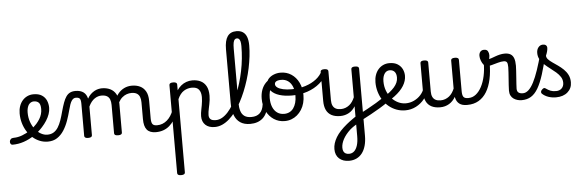

<svg xmlns="http://www.w3.org/2000/svg" viewBox="-164 -1313 6463 2125"><g transform="rotate(-5 3068.0 -250.0)"><path d="M-60 17Q-74 17 -81 5.5Q-88 -6 -86.5 -20.5Q-85 -35 -74 -46.5Q-63 -58 -41 -58Q5 -58 53.5 -76Q102 -94 146 -124Q190 -154 221 -189Q243 -214 258.5 -239.5Q274 -265 282 -292.5Q290 -320 290 -349Q290 -401 270 -420.5Q250 -440 216 -440Q202 -440 195.5 -452Q189 -464 189.5 -479.5Q190 -495 197.5 -507Q205 -519 219 -519Q276 -519 311.5 -496Q347 -473 363 -435.5Q379 -398 379 -355Q379 -321 366.5 -285Q354 -249 332 -214.5Q310 -180 281 -148Q238 -100 183 -62.5Q128 -25 66.5 -4Q5 17 -60 17Z M332 17Q286 17 243.5 0Q201 -17 165.5 -48Q130 -79 103.5 -121.5Q77 -164 62.5 -214.5Q48 -265 48 -321Q48 -364 60.5 -400.5Q73 -437 96 -463.5Q119 -490 150.5 -504.5Q182 -519 219 -519Q233 -519 239.5 -507Q246 -495 245.5 -479.5Q245 -464 237 -452Q229 -440 215 -440Q202 -440 190 -435Q178 -430 168 -420.5Q158 -411 151.5 -397Q145 -383 141 -364.5Q137 -346 137 -323Q137 -266 154 -218Q171 -170 199.5 -134.5Q228 -99 263 -79.5Q298 -60 334 -60Q375 -60 404 -78Q433 -96 453.5 -128.5Q474 -161 489.5 -205.5Q505 -250 519 -304Q534 -358 548.5 -398Q563 -438 581 -464Q599 -490 624 -502.5Q649 -515 685 -515Q699 -515 705.5 -503.5Q712 -492 711.5 -477.5Q711 -463 703.5 -451.5Q696 -440 682 -440Q668 -440 656.5 -433Q645 -426 635 -411Q625 -396 616 -371Q607 -346 598 -310Q583 -252 562.5 -194Q542 -136 511 -88Q480 -40 436.5 -11.5Q393 17 332 17Z M780 15Q759 15 748.5 8.5Q738 2 738 -11V-369Q738 -411 726 -425.5Q714 -440 683 -440Q667 -440 658.5 -451.5Q650 -463 650 -477.5Q650 -492 658.5 -503.5Q667 -515 685 -515Q714 -515 736 -508.5Q758 -502 774 -490Q790 -478 800.5 -460.5Q811 -443 816 -422L817 -418Q833 -447 853 -466Q873 -485 894.5 -497Q916 -509 938 -514Q960 -519 979 -519Q1030 -519 1070 -500Q1110 -481 1133.5 -440.5Q1157 -400 1157 -334V-11Q1157 2 1146 8.5Q1135 15 1113 15Q1091 15 1080.5 8.5Q1070 2 1070 -11V-326Q1070 -362 1060 -387.5Q1050 -413 1027.5 -426Q1005 -439 967 -439Q949 -439 930 -433.5Q911 -428 891.5 -415Q872 -402 855 -381Q838 -360 824 -329V-11Q824 2 813 8.5Q802 15 780 15ZM1533 17Q1499 17 1474 7.5Q1449 -2 1433 -21.5Q1417 -41 1409.5 -70.5Q1402 -100 1402 -140V-326Q1402 -361 1392 -386.5Q1382 -412 1359.5 -425.5Q1337 -439 1300 -439Q1274 -439 1247.5 -430Q1221 -421 1197 -400.5Q1173 -380 1154.5 -345Q1136 -310 1125 -259H1099Q1099 -316 1114.5 -363.5Q1130 -411 1158.5 -446Q1187 -481 1226 -500Q1265 -519 1312 -519Q1363 -519 1402.5 -500Q1442 -481 1465 -440.5Q1488 -400 1488 -334V-140Q1488 -95 1501.5 -76.5Q1515 -58 1552 -58Q1566 -58 1572.5 -46.5Q1579 -35 1577.5 -20.5Q1576 -6 1565 5.5Q1554 17 1533 17Z M1533 17Q1519 17 1512.5 5.5Q1506 -6 1507.5 -20.5Q1509 -35 1520 -46.5Q1531 -58 1552 -58Q1585 -58 1613 -69Q1641 -80 1664 -100Q1687 -120 1704.5 -147Q1722 -174 1734 -205Q1740 -220 1751.5 -218.5Q1763 -217 1771.5 -207Q1780 -197 1777 -186Q1762 -138 1738.5 -100.5Q1715 -63 1684.5 -36.5Q1654 -10 1616 3.5Q1578 17 1533 17Z M1769 515Q1748 515 1737.5 508.5Q1727 502 1727 489V-489Q1727 -502 1737.5 -508.5Q1748 -515 1769 -515Q1791 -515 1802 -508.5Q1813 -502 1813 -489V-424Q1832 -453 1858 -474.5Q1884 -496 1916 -507.5Q1948 -519 1983 -519Q2035 -519 2074.5 -500Q2114 -481 2136.5 -440.5Q2159 -400 2159 -334Q2159 -310 2156 -286.5Q2153 -263 2148.5 -240.5Q2144 -218 2139.5 -197Q2135 -176 2132 -156.5Q2129 -137 2129 -120Q2129 -91 2146 -74.5Q2163 -58 2206 -58Q2220 -58 2226.5 -46.5Q2233 -35 2231.5 -20.5Q2230 -6 2219 5.5Q2208 17 2187 17Q2120 17 2083 -18.5Q2046 -54 2046 -115Q2046 -131 2048.5 -150.5Q2051 -170 2055.5 -191.5Q2060 -213 2064 -236Q2068 -259 2070.5 -281.5Q2073 -304 2073 -326Q2073 -379 2049.5 -409Q2026 -439 1971 -439Q1949 -439 1926.5 -433Q1904 -427 1883 -414Q1862 -401 1844.5 -379Q1827 -357 1813 -325V489Q1813 502 1802 508.5Q1791 515 1769 515Z M2187 17Q2168 17 2161.5 5.5Q2155 -6 2159 -20.5Q2163 -35 2175 -46.5Q2187 -58 2206 -58Q2241 -58 2275 -77Q2309 -96 2340.5 -131Q2372 -166 2400.5 -213.5Q2429 -261 2453 -319Q2477 -377 2496.5 -441.5Q2516 -506 2530 -574Q2544 -642 2551 -712Q2558 -782 2558 -849Q2558 -868 2571 -877.5Q2584 -887 2601.5 -887Q2619 -887 2632 -877.5Q2645 -868 2645 -849Q2645 -791 2637.5 -728Q2630 -665 2616.5 -600Q2603 -535 2583 -471Q2563 -407 2538 -346Q2513 -285 2483.5 -230.5Q2454 -176 2420 -130.5Q2386 -85 2348.5 -52Q2311 -19 2270.5 -1Q2230 17 2187 17Z M2581 17Q2513 17 2469.5 -13Q2426 -43 2405.5 -98.5Q2385 -154 2385 -228V-829Q2385 -925 2417.5 -972Q2450 -1019 2517 -1019Q2560 -1019 2588.5 -1000Q2617 -981 2631 -943.5Q2645 -906 2645 -849Q2645 -830 2632 -821Q2619 -812 2601.5 -812Q2584 -812 2571 -821Q2558 -830 2558 -849Q2558 -880 2553.5 -899.5Q2549 -919 2539.5 -929Q2530 -939 2516 -939Q2501 -939 2491 -929Q2481 -919 2476 -894.5Q2471 -870 2471 -829V-228Q2471 -176 2482.5 -137.5Q2494 -99 2522.5 -78.5Q2551 -58 2600 -58Q2614 -58 2620.5 -46.5Q2627 -35 2625.5 -20.5Q2624 -6 2613 5.5Q2602 17 2581 17Z M2581 17Q2567 17 2560.5 5.5Q2554 -6 2555.5 -20.5Q2557 -35 2568 -46.5Q2579 -58 2600 -58Q2630 -58 2653.5 -66Q2677 -74 2694 -90Q2711 -106 2721.5 -130Q2732 -154 2736 -186Q2738 -201 2751 -205.5Q2764 -210 2776.5 -205.5Q2789 -201 2787 -186Q2783 -133 2766 -94.5Q2749 -56 2722 -31.5Q2695 -7 2659.5 5Q2624 17 2581 17Z M2964 19Q2897 19 2844 -16Q2791 -51 2761 -111.5Q2731 -172 2731 -250Q2731 -303 2747 -347.5Q2763 -392 2795 -424.5Q2827 -457 2876 -475.5Q2925 -494 2991 -494Q3004 -494 3007.5 -483Q3011 -472 3006.5 -461Q3002 -450 2989 -450Q2958 -450 2931.5 -441Q2905 -432 2884.5 -415Q2864 -398 2849.5 -374Q2835 -350 2827.5 -318.5Q2820 -287 2820 -250Q2820 -192 2837.5 -149.5Q2855 -107 2887.5 -84Q2920 -61 2964 -61Q2997 -61 3023.5 -74Q3050 -87 3068 -112Q3086 -137 3096 -172Q3106 -207 3106 -250Q3106 -308 3089 -350.5Q3072 -393 3040 -416Q3008 -439 2964 -439Q2945 -439 2936 -451Q2927 -463 2927 -479Q2927 -495 2936 -507Q2945 -519 2964 -519Q3031 -519 3083 -484.5Q3135 -450 3165 -389Q3195 -328 3195 -250Q3195 -203 3184 -162Q3173 -121 3152 -88Q3131 -55 3102.5 -31Q3074 -7 3039 6Q3004 19 2964 19Z M3070 -256Q2988 -256 2929.5 -274.5Q2871 -293 2839.5 -327.5Q2808 -362 2808 -410Q2808 -442 2830.5 -466.5Q2853 -491 2888.5 -505Q2924 -519 2962 -519Q2981 -519 2990.5 -507Q3000 -495 3000 -479Q3000 -463 2990.5 -451Q2981 -439 2962 -439Q2939 -439 2923 -434Q2907 -429 2899 -420Q2891 -411 2891 -398Q2891 -376 2913.5 -359.5Q2936 -343 2976.5 -334Q3017 -325 3072 -325Q3154 -325 3224.5 -347.5Q3295 -370 3346 -410Q3397 -450 3420 -504Q3423 -509 3436 -506.5Q3449 -504 3460 -495.5Q3471 -487 3465 -474Q3437 -409 3378.5 -359.5Q3320 -310 3240.5 -283Q3161 -256 3070 -256Z M3636 519Q3567 519 3525.5 481.5Q3484 444 3484 376Q3484 344 3494 311.5Q3504 279 3524 245.5Q3544 212 3575 179Q3606 146 3646 113Q3663 99 3679.5 86.5Q3696 74 3713.5 62Q3731 50 3748 38V-77Q3735 -55 3717.5 -37.5Q3700 -20 3679 -8Q3658 4 3633.5 10.5Q3609 17 3582 17Q3524 17 3485 -3.5Q3446 -24 3426.5 -64.5Q3407 -105 3407 -166V-489Q3407 -502 3417.5 -508.5Q3428 -515 3449 -515Q3471 -515 3482 -508.5Q3493 -502 3493 -489V-166Q3493 -131 3504 -107Q3515 -83 3537.5 -71Q3560 -59 3593 -59Q3621 -59 3645 -68Q3669 -77 3688.5 -92.5Q3708 -108 3723 -130Q3738 -152 3748 -177V-489Q3748 -502 3758.5 -508.5Q3769 -515 3791 -515Q3812 -515 3823 -508.5Q3834 -502 3834 -489V258Q3834 320 3820 369Q3806 418 3780.5 451Q3755 484 3718 501.5Q3681 519 3636 519ZM3641 442Q3675 442 3698.5 420.5Q3722 399 3735 357.5Q3748 316 3748 255V126Q3734 134 3722 142.5Q3710 151 3699.5 158.5Q3689 166 3678 176Q3652 200 3632.5 224.5Q3613 249 3600 273Q3587 297 3580 321Q3573 345 3573 369Q3573 392 3580.5 408.5Q3588 425 3603.5 433.5Q3619 442 3641 442Z M4113 -90Q4070 -60 4021 -30.5Q3972 -1 3919.5 27.5Q3867 56 3813 84Q3805 88 3795.5 81Q3786 74 3780 61.5Q3774 49 3774 37.5Q3774 26 3783 20Q3835 -7 3886.5 -35Q3938 -63 3986.5 -92Q4035 -121 4079 -151Q4087 -157 4097 -151Q4107 -145 4114 -133Q4121 -121 4121.5 -109Q4122 -97 4113 -90Z M4081 -148Q4117 -174 4147 -198Q4177 -222 4198.5 -246.5Q4220 -271 4231.5 -297.5Q4243 -324 4243 -353Q4243 -396 4223 -418Q4203 -440 4169 -440Q4155 -440 4148.5 -452Q4142 -464 4142.5 -479.5Q4143 -495 4150.5 -507Q4158 -519 4172 -519Q4229 -519 4264.5 -496Q4300 -473 4316.5 -438Q4333 -403 4333 -365Q4333 -337 4324.5 -309Q4316 -281 4299 -253.5Q4282 -226 4256.5 -199.5Q4231 -173 4196.5 -147Q4162 -121 4118 -95Z M4305 17Q4253 17 4207 0Q4161 -17 4123 -48Q4085 -79 4058 -121.5Q4031 -164 4016 -214.5Q4001 -265 4001 -321Q4001 -364 4013.5 -400.5Q4026 -437 4049 -463.5Q4072 -490 4103.5 -504.5Q4135 -519 4172 -519Q4186 -519 4192.5 -507Q4199 -495 4198.5 -479.5Q4198 -464 4190 -452Q4182 -440 4168 -440Q4151 -440 4137 -432.5Q4123 -425 4112.5 -410Q4102 -395 4096 -373.5Q4090 -352 4090 -323Q4090 -266 4108.5 -218Q4127 -170 4159 -134.5Q4191 -99 4231.5 -79.5Q4272 -60 4316 -60Q4364 -60 4407.5 -80.5Q4451 -101 4482.5 -136Q4514 -171 4527 -216Q4530 -225 4542 -225.5Q4554 -226 4564.5 -220.5Q4575 -215 4572 -203Q4557 -139 4518 -89.5Q4479 -40 4423.5 -11.5Q4368 17 4305 17Z M4691 17Q4633 17 4594 -3.5Q4555 -24 4535.5 -64.5Q4516 -105 4516 -166V-489Q4516 -502 4526.5 -508.5Q4537 -515 4558 -515Q4580 -515 4591 -508.5Q4602 -502 4602 -489V-166Q4602 -131 4613 -107Q4624 -83 4646.5 -71Q4669 -59 4702 -59Q4730 -59 4754 -68Q4778 -77 4797.5 -92.5Q4817 -108 4832 -130Q4847 -152 4857 -177V-489Q4857 -502 4867.5 -508.5Q4878 -515 4900 -515Q4921 -515 4932 -508.5Q4943 -502 4943 -489V-140Q4943 -95 4956.5 -76.5Q4970 -58 5007 -58Q5021 -58 5028 -46.5Q5035 -35 5033.5 -20.5Q5032 -6 5021 5.5Q5010 17 4988 17Q4962 17 4941.5 11.5Q4921 6 4905.5 -5.5Q4890 -17 4879.5 -34Q4869 -51 4864 -74L4862 -84Q4848 -60 4830.5 -41.5Q4813 -23 4791.5 -10Q4770 3 4745 10Q4720 17 4691 17Z M4993 17Q4974 17 4967.5 5.5Q4961 -6 4965 -20.5Q4969 -35 4981 -46.5Q4993 -58 5012 -58Q5057 -58 5094 -87Q5131 -116 5158 -167Q5185 -218 5199.5 -285.5Q5214 -353 5214 -429Q5214 -441 5224 -446.5Q5234 -452 5246.5 -452Q5259 -452 5269 -446.5Q5279 -441 5279 -429Q5279 -327 5261.5 -245Q5244 -163 5208.5 -104.5Q5173 -46 5119 -14.5Q5065 17 4993 17Z M5596 17Q5573 17 5550 10.5Q5527 4 5507.5 -9.5Q5488 -23 5476.5 -45.5Q5465 -68 5465 -100Q5465 -125 5467.5 -159Q5470 -193 5472.5 -230.5Q5475 -268 5477.5 -302Q5480 -336 5480 -361Q5480 -400 5470.5 -414.5Q5461 -429 5435 -429Q5407 -429 5371 -419Q5335 -409 5301 -399.5Q5267 -390 5246 -390Q5228 -390 5211.5 -409.5Q5195 -429 5184 -457.5Q5173 -486 5173 -513Q5173 -531 5179.5 -545Q5186 -559 5198.5 -567Q5211 -575 5229 -575Q5260 -575 5271.5 -555Q5283 -535 5283 -510Q5283 -499 5281 -488Q5279 -477 5276 -469Q5286 -469 5304.5 -475.5Q5323 -482 5347 -491Q5371 -500 5398.5 -506.5Q5426 -513 5453 -513Q5493 -513 5518 -498Q5543 -483 5554.5 -451.5Q5566 -420 5566 -369Q5566 -346 5563.5 -310.5Q5561 -275 5558.5 -237Q5556 -199 5553.5 -166Q5551 -133 5551 -115Q5551 -84 5568 -71Q5585 -58 5615 -58Q5629 -58 5636 -46.5Q5643 -35 5641.5 -20.5Q5640 -6 5629 5.5Q5618 17 5596 17Z M5598 17Q5579 17 5572.5 5.5Q5566 -6 5570 -20.5Q5574 -35 5586 -46.5Q5598 -58 5617 -58Q5650 -58 5680 -85.5Q5710 -113 5737.5 -166.5Q5765 -220 5792 -299.5Q5819 -379 5847 -483Q5852 -498 5866.5 -499.5Q5881 -501 5893.5 -493Q5906 -485 5902 -469Q5872 -338 5842.5 -245.5Q5813 -153 5779 -95Q5745 -37 5701 -10Q5657 17 5598 17Z M5978 19Q5932 19 5892 5Q5852 -9 5824 -36Q5817 -44 5817.5 -56Q5818 -68 5832 -81Q5843 -92 5852 -94.5Q5861 -97 5872 -89Q5898 -70 5922.5 -60Q5947 -50 5984 -50Q6024 -50 6047.5 -73.5Q6071 -97 6071 -135Q6071 -171 6052.5 -200Q6034 -229 6004.5 -254.5Q5975 -280 5942 -304.5Q5909 -329 5879.5 -356Q5850 -383 5831.5 -415.5Q5813 -448 5813 -488Q5813 -526 5833 -550.5Q5853 -575 5884 -575Q5905 -575 5917 -564.5Q5929 -554 5929 -535Q5929 -519 5923.5 -497.5Q5918 -476 5907 -450Q5907 -428 5925 -408.5Q5943 -389 5971.5 -369.5Q6000 -350 6031.5 -328Q6063 -306 6091.5 -278.5Q6120 -251 6138 -215.5Q6156 -180 6156 -133Q6156 -66 6107.5 -23.5Q6059 19 5978 19Z"/></g></svg>

Font: Playwrite ES Deco
Style: Regular
Weight: 400
Designer: Veronika Burian, José Scaglione
Foundry: TypeTogether
Version: Version 1.002